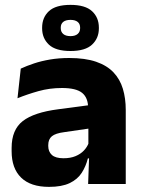

<svg xmlns="http://www.w3.org/2000/svg" viewBox="-20 -736 567 768"><path d="M483 0H332.5L337 -123L333.5 -130.5V-284L332.5 -304Q332.5 -345 308.5 -364.5Q284.5 -384 228 -384Q178.5 -384 134 -371.5Q89.5 -359 50 -343L63 -461.5Q86.5 -472.5 115.8 -482.2Q145 -492 180.5 -498Q216 -504 256.5 -504Q321 -504 364.5 -489Q408 -474 434 -446.5Q460 -419 471.5 -380.8Q483 -342.5 483 -296.5ZM176 11.5Q102.5 11.5 64.5 -25.5Q26.5 -62.5 26.5 -131V-144.5Q26.5 -217 71.2 -251.8Q116 -286.5 213.5 -299L345.5 -316.5L354.5 -224.5L237.5 -207.5Q202 -203 187.5 -191Q173 -179 173 -155.5V-152Q173 -129.5 187.5 -116.2Q202 -103 234 -103Q262 -103 282.2 -111.5Q302.5 -120 315.5 -133.8Q328.5 -147.5 335 -164.5L356.5 -102.5H331.5Q323.5 -70.5 306.8 -44.5Q290 -18.5 258.5 -3.5Q227 11.5 176 11.5ZM148.5 -622.5V-625.5Q148.5 -666 175.5 -691.2Q202.5 -716.5 262 -716.5Q321 -716.5 348.2 -691.2Q375.5 -666 375.5 -625.5V-622.5Q375.5 -583 348.2 -557.5Q321 -532 262 -532Q202.5 -532 175.5 -557.5Q148.5 -583 148.5 -622.5ZM223 -625.5V-623.5Q223 -608.5 233 -600Q243 -591.5 262 -591.5Q280.5 -591.5 290.5 -600Q300.5 -608.5 300.5 -623.5V-625.5Q300.5 -640.5 290.5 -648.5Q280.5 -656.5 262 -656.5Q243 -656.5 233 -648.5Q223 -640.5 223 -625.5Z"/></svg>

Font: Anek Devanagari Medium
Style: Bold
Weight: 700
Version: Version 1.003